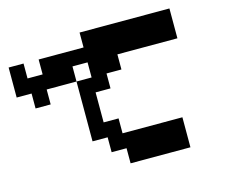

<svg xmlns="http://www.w3.org/2000/svg" viewBox="-105 -833 1209 1032"><g transform="rotate(-15 500.0 -317.0)"><path d="M0 -442.4V-609.4H83V-526.4H167V-609.4H417V-692.4H917V-526.4H583V-442.4H500V-359.4H417V-192.4H500V-109.4H833V57.6H500V-26.4H417V-109.4H333V-442.4H167V-359.4H83V-442.4ZM333 -442.4H417V-526.4H333Z"/></g></svg>

Font: KH Dot Dougenzaka 12
Style: Regular
Weight: 400
Designer: Original version for X68000 by Keitarou Hiraki (http://hp.vector.co.jp/authors/VA000874/) / TrueType conversion by Homem
Version: Version 1.00.20150527